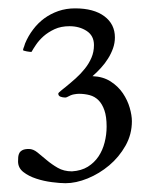

<svg xmlns="http://www.w3.org/2000/svg" viewBox="-20 -693 363 452"><path d="M22.5 -313Q22.5 -318.4 22.9 -323.5Q23.4 -328.6 25.6 -332.8Q27.8 -336.9 33 -339.6Q38.1 -342.3 47.9 -342.3Q58.1 -342.3 68.1 -334.2Q78.1 -326.2 89.8 -316.2Q101.6 -306.2 116 -297.9Q130.4 -289.6 149.4 -289.6Q171.4 -291 186.8 -300.5Q202.1 -310.1 211.9 -324.7Q221.7 -339.4 226.3 -357.7Q231 -376 231 -395Q231 -418.5 225.8 -433.3Q220.7 -448.2 211.9 -457Q203.1 -465.8 191.2 -469Q179.2 -472.2 166 -472.2Q161.1 -472.2 154.1 -470.9Q147 -469.7 137.7 -464.4Q135.7 -463.4 133.3 -463.4Q127.9 -463.4 122.6 -465.3Q117.2 -467.3 117.2 -472.7Q117.2 -473.6 119.1 -475.6Q121.1 -477.5 123.8 -479.7Q126.5 -481.9 129.2 -484.1Q131.8 -486.3 133.3 -487.3Q146 -497.6 158.2 -508.5Q170.4 -519.5 179.9 -531.5Q189.5 -543.5 195.3 -557.1Q201.2 -570.8 201.2 -586.9Q201.2 -608.9 184.1 -620.1Q167 -631.3 143.6 -631.3Q123.5 -631.3 108.4 -624.3Q93.3 -617.2 82.5 -607.7Q71.8 -598.1 64.7 -587.6Q57.6 -577.1 54.2 -570.8Q53.2 -570.8 50 -571Q46.9 -571.3 43.2 -572Q39.6 -572.8 36.9 -573.5Q34.2 -574.2 34.2 -575.2Q34.2 -576.2 34.7 -577.6Q35.2 -578.6 35.4 -580.1Q35.6 -581.5 36.6 -583Q37.6 -586.4 39.1 -590.8Q46.4 -608.4 57.9 -623.5Q69.3 -638.7 84.2 -649.7Q99.1 -660.6 117.4 -667Q135.7 -673.3 156.7 -673.3Q200.7 -673.3 225.6 -654.8Q250.5 -636.2 250.5 -605Q250.5 -591.8 246.1 -579.3Q241.7 -566.9 234.4 -555.2Q227.1 -543.5 217.5 -533Q208 -522.5 197.8 -513.7Q222.7 -512.7 240.5 -501.2Q258.3 -489.7 269.3 -473.4Q280.3 -457 285.4 -439.2Q290.5 -421.4 290.5 -407.7Q290.5 -376.5 275.4 -349.9Q260.3 -323.2 237.1 -303.7Q213.9 -284.2 186.3 -272.9Q158.7 -261.7 134.3 -261.7Q121.1 -261.7 102.1 -264.2Q83 -266.6 65.2 -272.5Q47.4 -278.3 34.9 -288.1Q22.5 -297.9 22.5 -313Z"/></svg>

Font: Kurinto Book Core
Style: Regular
Weight: 400
Designer: Kurinto was developed by Clint Goss from a range of fonts that are compatible with the SIL Open Font License Version 1.1
Foundry: Clinton F. Goss
Version: Version 2.196; July 25, 2020